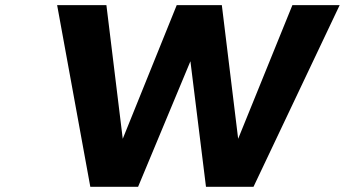

<svg xmlns="http://www.w3.org/2000/svg" viewBox="-20 -720 1329 740"><path d="M200.2 -700.2H390.1L453.1 -185.1L661.1 -700.2H835L897.9 -185.1L1106.9 -700.2H1289.1L957 0H773.9L713.9 -483.9L512.2 0H328.1Z"/></svg>

Font: Trueno
Style: Bold Italic
Weight: 700
Designer: Julieta Ulanovsky
Foundry: Julieta Ulanovsky
Version: Version 3.001b | FøM Fix